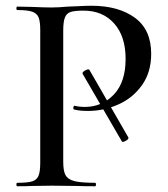

<svg xmlns="http://www.w3.org/2000/svg" viewBox="-20 -648 586 668"><path d="M267 -393Q267 -398 277.5 -403.5Q288 -409 291 -405L427 -169V-168Q427 -163 416.5 -157.5Q406 -152 404 -156L267 -392ZM311 -12Q314 -12 314 -6Q314 0 311 0Q270 0 247 -1L160 -2L91 -1Q72 0 40 0Q37 0 37 -6Q37 -12 40 -12Q76 -12 92 -17Q108 -22 114 -36.5Q120 -51 120 -81V-544Q120 -574 114 -588Q108 -602 91.5 -607.5Q75 -613 40 -613Q37 -613 37 -619Q37 -625 40 -625L90 -624Q134 -622 159 -622Q183 -622 216 -625Q228 -625 253.5 -626.5Q279 -628 298 -628Q392 -628 449 -586.5Q506 -545 506 -461Q506 -396 473.5 -351Q441 -306 390.5 -284Q340 -262 286 -262Q257 -262 238 -267Q235 -267 235 -272Q235 -275 236.5 -278Q238 -281 240 -280Q256 -276 275 -276Q335 -276 376 -319Q417 -362 417 -443Q417 -522 377 -566.5Q337 -611 271 -611Q240 -611 226 -606.5Q212 -602 206 -587.5Q200 -573 200 -542V-85Q200 -53 208 -38.5Q216 -24 238.5 -18Q261 -12 311 -12Z"/></svg>

Font: Cormorant SC Medium
Style: Regular
Weight: 500
Designer: Christian Thalmann (Catharsis Fonts)
Foundry: Catharsis Fonts
Version: Version 4.000